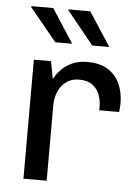

<svg xmlns="http://www.w3.org/2000/svg" viewBox="-53 -780 596 821"><g transform="rotate(5 245.0 -369.0)"><path d="M78.8 0V-511H152.5L166.5 -435.8Q168 -438 175.8 -451Q183.5 -464 200.4 -480.2Q217.2 -496.5 243.8 -508.8Q270.2 -521 308.5 -521Q362.2 -521 396.4 -499.4Q430.5 -477.8 447.4 -440.8Q464.2 -403.8 464.2 -357.2Q464.2 -346.5 463.2 -336.1Q462.2 -325.8 461.5 -319.8H376.2V-338.8Q376.2 -361.2 367.6 -385.4Q359 -409.5 338 -426.1Q317 -442.8 279 -442.8Q251 -442.8 231.6 -431Q212.2 -419.2 200.4 -401.2Q188.5 -383.2 183.5 -363Q178.5 -342.8 178.5 -325.5V0ZM322.2 -593 206.8 -735 207.8 -738H301L395.5 -593ZM163.5 -593 47.2 -735 49 -738H142.2L236 -593Z"/></g></svg>

Font: Chivo Medium
Style: Regular
Weight: 500
Designer: Hector Gatti
Foundry: Omnibus-Type
Version: Version 2.002